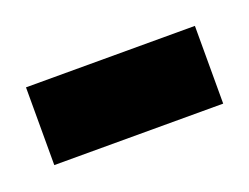

<svg xmlns="http://www.w3.org/2000/svg" viewBox="-64 -134 244 188"><g transform="rotate(-20 58.0 -40.5)"><path d="M-30 0H146V-81H-30V0Z"/></g></svg>

Font: Tajawal Medium
Style: Regular
Weight: 500
Designer: Boutros Fonts
Foundry: Created by Boutros International 2017
Version: Version 1.700